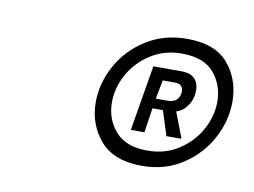

<svg xmlns="http://www.w3.org/2000/svg" viewBox="-42 -755 478 361"><g transform="rotate(10 197.0 -575.0)"><path d="M141 -553Q141 -589 159.5 -623Q178 -657 212 -678.5Q246 -700 290 -700Q344 -700 369 -670Q394 -640 394 -598Q394 -562 376 -528Q358 -494 324.5 -472Q291 -450 247 -450Q193 -450 167 -480.5Q141 -511 141 -553ZM366 -593Q366 -625 346.5 -648Q327 -671 285 -671Q252 -671 226 -654.5Q200 -638 185.5 -612Q171 -586 171 -558Q171 -526 191 -503Q211 -480 252 -480Q286 -480 312 -497Q338 -514 352 -540Q366 -566 366 -593ZM236 -638H290Q307 -638 315 -629.5Q323 -621 323 -608Q323 -591 314.5 -578.5Q306 -566 293 -562L311 -515V-513H283L268 -560H248L241 -513H215ZM274 -579Q285 -579 291 -585Q297 -591 297 -601Q297 -615 281 -615H258L251 -579Z"/></g></svg>

Font: Be Vietnam
Style: Italic
Weight: 400
Italic angle: -9.33299°
Designer: Gabriel Lam
Foundry: TypeRant
Version: Version 3.000